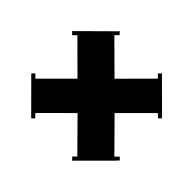

<svg xmlns="http://www.w3.org/2000/svg" viewBox="-136 -686 727 727"><g transform="rotate(45 227.0 -323.0)"><path d="M-5.9 -210 4.9 -221.2 19 -207 131.8 -319.8 15.1 -436 1 -421.9 -9.8 -433.1 118.2 -560.1 127.9 -548.8 113.8 -535.2 231 -418.9 347.2 -535.2 333 -548.8 344.2 -560.1 357.9 -545.9 450.2 -454.1 463.9 -439.9 454.1 -429.2 439 -442.9 323.2 -327.1 439 -210 454.1 -224.1 463.9 -213.9 450.2 -199.2 351.1 -100.1 336.9 -85.9 326.2 -97.2 339.8 -110.8 224.1 -228 110.8 -115.2 125 -100.1 113.8 -89.8Z"/></g></svg>

Font: Copperplate CC
Style: Bold
Weight: 700
Designer: indestructible type*
Foundry: Cowboy Collective
Version: Version 1.000